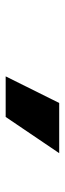

<svg xmlns="http://www.w3.org/2000/svg" viewBox="198 -1060 224 660"><g transform="rotate(90 310.0 -730.0)"><path d="M242.5 -637.5 334 -821.5H506.5L382 -637.5Z"/></g></svg>

Font: Monaspace Neon ExtraBold
Style: Regular
Weight: 800
Designer: Riley Cran & the Lettermatic Team
Foundry: Lettermatic
Version: Version 1.200 (Monaspace Neon)